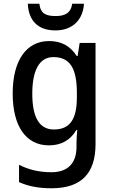

<svg xmlns="http://www.w3.org/2000/svg" viewBox="-20 -769 606 1029"><path d="M430 -749H367C360 -698 326 -683 279 -683C226 -683 197 -696 191 -749H129C133 -659 183 -606 277 -606C369 -606 425 -663 430 -749ZM243 -549C122 -549 48 -446 48 -268C48 -90 121 10 242 10C309 10 357 -18 389 -72H394C392 -52 390 -18 390 0V18C390 108 341 154 256 154C191 154 134 141 82 114V207C131 229 186 240 256 240C418 240 492 158 492 3V-539H407L396 -469H391C356 -524 307 -549 243 -549ZM266 -463C354 -463 392 -405 392 -270V-247C392 -129 354 -75 269 -75C192 -75 153 -138 153 -267C153 -394 192 -463 266 -463Z"/></svg>

Font: Noto Sans Khmer SemiCondensed Medium
Style: Regular
Weight: 500
Width: 4
Designer: Danh Hong and the Monotype Design Team
Foundry: Monotype Imaging Inc.
Version: Version 2.004